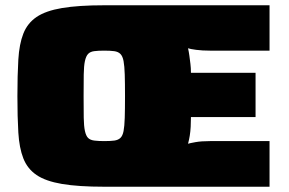

<svg xmlns="http://www.w3.org/2000/svg" viewBox="-20 -708 1094 728"><path d="M375 0Q277 0 215 -10.5Q153 -21 118.5 -44.5Q84 -68 68.5 -107.5Q53 -147 49.5 -205.5Q46 -264 46 -343Q46 -423 49.5 -482Q53 -541 68.5 -580.5Q84 -620 118.5 -643.5Q153 -667 215 -677.5Q277 -688 375 -688H1002V-516H776Q747 -516 724 -519Q701 -522 693 -525Q696 -512 698 -497Q700 -482 702 -466Q704 -450 704 -432H949V-264H704Q704 -245 703 -227Q702 -209 699.5 -193.5Q697 -178 693 -163Q699 -165 721 -169Q743 -173 776 -173H1002V0ZM375 -173Q399 -173 413.5 -175Q428 -177 436.5 -185Q445 -193 448.5 -211Q452 -229 453 -261.5Q454 -294 454 -344Q454 -393 453 -425.5Q452 -458 448.5 -476.5Q445 -495 436.5 -503.5Q428 -512 413 -514Q398 -516 375 -516Q352 -516 337 -514Q322 -512 314 -503.5Q306 -495 302 -476.5Q298 -458 297.5 -425.5Q297 -393 297 -343Q297 -294 297.5 -262Q298 -230 302 -211.5Q306 -193 314 -185Q322 -177 337.5 -175Q353 -173 375 -173Z"/></svg>

Font: Saira SemiExpanded Black
Style: Regular
Weight: 900
Width: 6
Designer: Hector Gatti with collaboration of the Omnibus-Type team
Foundry: Omnibus-Type
Version: Version 1.101